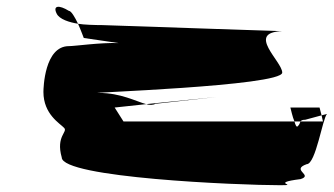

<svg xmlns="http://www.w3.org/2000/svg" viewBox="-20 -728 984 566"><path d="M108 -457C108 -391 157 -364 169 -351C181 -339 144 -327 162 -264C162 -204 682 -182 806 -182C866 -182 770 -188 866 -200C905 -212 836 -227 884 -244C911 -244 931 -380 944 -392L928 -388L932 -370H866C864 -367 864 -362 858 -356C854 -352 851 -359 848 -370H344L318 -411L411 -421C381 -429 336 -454 272 -454C208 -454 812 -474 812 -514C812 -547 704 -633 812 -636L282 -654C261 -654 226 -655 210 -658C219 -638 226 -618 227 -616L330 -601C276 -603 201 -592 183 -592C111 -592 108 -468 108 -457ZM147 -688C155 -671 185 -662 210 -658C201 -677 190 -696 183 -696C154 -714 135 -712 147 -688ZM411 -421C420 -418 432 -418 438 -422L618 -442ZM836 -411C838 -404 842 -384 848 -370H866C868 -373 871 -375 880 -375L928 -388L922 -411Z"/></svg>

Font: bitstorm
Style: maxext
Weight: 400
Version: Version 0.2